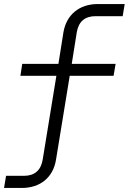

<svg xmlns="http://www.w3.org/2000/svg" viewBox="-20 -750 640 950"><path d="M0 180H88C180 180 243 127 257 41L325 -375H542L552 -434H335L360 -591C369 -643 400 -670 453 -670H587L597 -730H464C372 -730 309 -677 294 -591L269 -434H90L81 -375H259L191 41C182 93 151 120 98 120H10Z"/></svg>

Font: JetBrains Mono ExtraLight
Style: Italic
Weight: 240
Italic angle: -9°
Monospace: yes
Designer: Philipp Nurullin, Konstantin Bulenkov
Foundry: JetBrains
Version: Version 2.305